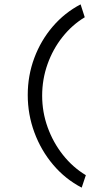

<svg xmlns="http://www.w3.org/2000/svg" viewBox="-20 -755 490 879"><path d="M354 104Q279 65 223.5 -0.5Q168 -66 137.5 -148.5Q107 -231 107 -320Q107 -409 137 -489.5Q167 -570 221.5 -633.5Q276 -697 349 -735L368 -676Q310 -641 266 -585.5Q222 -530 197.5 -461Q173 -392 173 -317Q173 -242 198 -172.5Q223 -103 268 -46Q313 11 373 47Z"/></svg>

Font: Inconsolata SemiCondensed
Style: Regular
Weight: 400
Width: 4
Monospace: yes
Designer: Raph Levien, Cyreal, Brenton Simpson
Foundry: Raph Levien, Cyreal, Google
Version: Version 3.000; ttfautohint (v1.8.2.53-6de2)